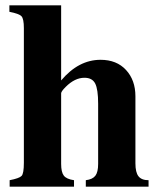

<svg xmlns="http://www.w3.org/2000/svg" viewBox="-20 -696 596 716"><path d="M534 0H300V-24Q325 -27 335.5 -40.5Q346 -54 346 -85V-309Q346 -363 335 -384.5Q324 -406 295 -406Q259 -406 225 -372Q208 -355 208 -348V-85Q208 -54 218 -41Q228 -28 256 -24V0H16V-24Q52 -31 60.5 -40Q69 -49 69 -89V-591Q69 -626 60 -635.5Q51 -645 15 -652V-676H208V-396Q273 -473 355 -473Q415 -473 450 -435Q485 -397 485 -337V-87Q485 -53 496.5 -38.5Q508 -24 534 -24Z"/></svg>

Font: STIX
Style: Bold
Weight: 700
Designer: MicroPress Inc., with final additions and corrections provided by Coen Hoffman, Elsevier (retired)
Version: Version 1.1.1